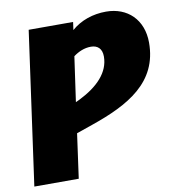

<svg xmlns="http://www.w3.org/2000/svg" viewBox="-81 -788 785 860"><g transform="rotate(-10 312.0 -358.0)"><path d="M458 -716C398 -716 342 -697 300 -660L305 -696H103L6 0H208L236 -202L308 -227C482 -287 624 -365 624 -546C624 -651 555 -716 458 -716ZM272 -348 255 -340 284 -544C307 -561 334 -573 364 -573C394 -573 414 -556 414 -520C414 -448 359 -391 272 -348Z"/></g></svg>

Font: Fira Sans Heavy
Style: Italic
Weight: 900
Italic angle: -8°
Designer: bBox Type GmbH & Carrois Corporate GbR & Edenspiekermann AG
Foundry: bBox Type GmbH & Carrois Corporate GbR & Edenspiekermann AG
Version: Version 4.301;PS 004.301;hotconv 1.0.88;makeotf.lib2.5.64775